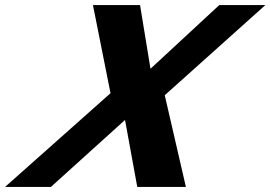

<svg xmlns="http://www.w3.org/2000/svg" viewBox="-20 -734 1062 754"><path d="M627 -360 1022 -714H841L571 -464L530 -714H345L414 -368L0 0H180L471 -263L519 0H710Z"/></svg>

Font: Passageway
Style: BdSuIt
Weight: 700
Foundry: Ascender Corporation
Version: Version 1.11